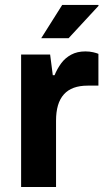

<svg xmlns="http://www.w3.org/2000/svg" viewBox="-20 -743 420 763"><path d="M63.9 0V-526.4H179.2L189.8 -444.1H196.8Q207.5 -470.2 223.3 -491.6Q239.1 -513 263 -525.8Q286.8 -538.7 319.2 -538.7Q336 -538.7 350.1 -535.4Q364.1 -532.2 371.1 -529V-402.7H328.3Q297 -402.7 273.4 -394.2Q249.7 -385.7 233.9 -368Q218 -350.3 210.3 -324.1Q202.7 -297.9 202.7 -263.2V0ZM143.8 -591.2 227.2 -723.4H370.7L371.9 -720.2L252.6 -591.2Z"/></svg>

Font: Archivo SemiBold
Style: Regular
Weight: 600
Designer: Hector Gatti
Foundry: Omnibus-Type
Version: Version 2.001